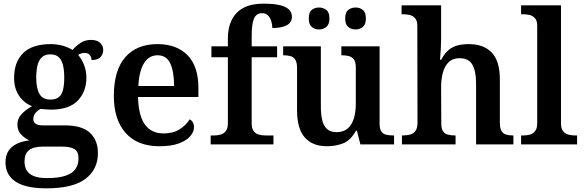

<svg xmlns="http://www.w3.org/2000/svg" viewBox="-20 -789 3188 1049"><path d="M234 240Q121 240 65.5 203.5Q10 167 10 98Q10 61 26 36Q42 11 72 -3.5Q102 -18 141 -22Q117 -32 96 -53.5Q75 -75 75 -109Q75 -140 96.5 -164Q118 -188 155 -209Q111 -226 84 -266Q57 -306 57 -363Q57 -450 106.5 -499Q156 -548 258 -548Q294 -548 325.5 -538.5Q357 -529 376 -516Q397 -540 421.5 -555.5Q446 -571 477 -571Q511 -571 527.5 -554.5Q544 -538 544 -516Q544 -495 530 -478Q516 -461 480 -461Q480 -478 470 -489Q460 -500 444 -500Q434 -500 424 -497Q414 -494 407 -489Q426 -467 439 -435Q452 -403 452 -364Q452 -289 405 -239.5Q358 -190 258 -190Q247 -190 229.5 -191.5Q212 -193 202 -194Q186 -186 174 -172Q162 -158 162 -138Q162 -122 174.5 -113Q187 -104 215 -104H333Q429 -104 472 -63Q515 -22 515 47Q515 137 446.5 188.5Q378 240 234 240ZM236 184Q300 184 338 171Q376 158 392.5 134Q409 110 409 76Q409 39 386.5 25.5Q364 12 320 12H211Q188 12 165.5 18Q143 24 128.5 41.5Q114 59 114 95Q114 123 126.5 143Q139 163 166 173.5Q193 184 236 184ZM255 -245Q285 -245 301.5 -258.5Q318 -272 324.5 -299Q331 -326 331 -365Q331 -405 324 -433.5Q317 -462 300.5 -477Q284 -492 254 -492Q226 -492 209 -476.5Q192 -461 185 -432.5Q178 -404 178 -364Q178 -307 195.5 -276Q213 -245 255 -245Z M851 10Q731 10 666.5 -62.5Q602 -135 602 -265Q602 -405 664.5 -476.5Q727 -548 840 -548Q945 -548 1004.5 -487.5Q1064 -427 1064 -308V-259H734Q737 -155 772.5 -107.5Q808 -60 874 -60Q926 -60 962 -83Q998 -106 1016 -137Q1027 -132 1033.5 -120.5Q1040 -109 1040 -94Q1040 -69 1019.5 -45Q999 -21 957.5 -5.5Q916 10 851 10ZM931 -319Q931 -397 910.5 -442Q890 -487 841 -487Q794 -487 767 -444Q740 -401 736 -319Z M1131 0V-49H1150Q1168 -49 1185 -53.5Q1202 -58 1213.5 -72.5Q1225 -87 1225 -116V-476H1135V-536H1225V-578Q1225 -669 1273.5 -719Q1322 -769 1419 -769Q1479 -769 1512.5 -760Q1546 -751 1560.5 -735Q1575 -719 1575 -698Q1575 -677 1563 -663.5Q1551 -650 1526.5 -643Q1502 -636 1468 -636Q1468 -653 1462.5 -672Q1457 -691 1445 -704Q1433 -717 1412 -717Q1380 -717 1367.5 -687Q1355 -657 1355 -593V-536H1494V-476H1355V-116Q1355 -87 1366 -72.5Q1377 -58 1395 -53.5Q1413 -49 1430 -49H1474V0Z M1766 10Q1688 10 1645.5 -37.5Q1603 -85 1603 -187V-417Q1603 -447 1594 -462Q1585 -477 1568.5 -482Q1552 -487 1529 -487H1527V-536H1733V-207Q1733 -163 1740.5 -132Q1748 -101 1767 -84Q1786 -67 1819 -67Q1856 -67 1879 -86.5Q1902 -106 1913 -141Q1924 -176 1924 -223V-420Q1924 -450 1913.5 -464Q1903 -478 1886 -482.5Q1869 -487 1848 -487H1845V-536H2054V-113Q2054 -84 2063.5 -70.5Q2073 -57 2090 -53Q2107 -49 2127 -49H2133V0H1949L1930 -75H1925Q1895 -21 1854 -5.5Q1813 10 1766 10ZM1923 -628Q1900 -628 1883 -641.5Q1866 -655 1866 -688Q1866 -722 1883 -735Q1900 -748 1923 -748Q1945 -748 1962 -735Q1979 -722 1979 -688Q1979 -655 1962 -641.5Q1945 -628 1923 -628ZM1723 -628Q1700 -628 1683.5 -641.5Q1667 -655 1667 -688Q1667 -722 1683.5 -735Q1700 -748 1723 -748Q1745 -748 1762.5 -735Q1780 -722 1780 -688Q1780 -655 1762.5 -641.5Q1745 -628 1723 -628Z M2176 0V-49H2181Q2204 -49 2221.5 -54Q2239 -59 2250 -74Q2261 -89 2261 -119L2260 -648Q2260 -676 2248 -689.5Q2236 -703 2219 -707Q2202 -711 2185 -711H2174V-760H2390V-574Q2390 -551 2388.5 -525.5Q2387 -500 2385.5 -481.5Q2384 -463 2384 -463H2391Q2409 -498 2432 -516.5Q2455 -535 2482.5 -541.5Q2510 -548 2542 -548Q2622 -548 2666.5 -502Q2711 -456 2711 -354V-120Q2711 -89 2719.5 -74Q2728 -59 2744 -54Q2760 -49 2782 -49H2785V0H2581V-335Q2581 -400 2561 -435.5Q2541 -471 2490 -471Q2454 -471 2432 -450Q2410 -429 2400 -393Q2390 -357 2390 -313L2391 -115Q2391 -86 2400.5 -72Q2410 -58 2427 -53.5Q2444 -49 2466 -49H2469V0Z M2827 0V-49H2840Q2858 -49 2875 -53.5Q2892 -58 2903.5 -72.5Q2915 -87 2915 -116V-648Q2915 -676 2903 -689.5Q2891 -703 2874 -707Q2857 -711 2840 -711H2827V-760H3045V-116Q3045 -87 3056.5 -72.5Q3068 -58 3085.5 -53.5Q3103 -49 3120 -49H3133V0Z"/></svg>

Font: Noto Serif Kannada SemiBold
Style: Regular
Weight: 600
Version: Version 2.003